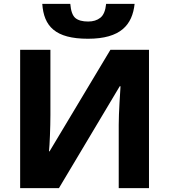

<svg xmlns="http://www.w3.org/2000/svg" viewBox="-20 -971 873 991"><path d="M527.8 -951.2C524.4 -916.5 514.6 -892.6 498 -879.4C481.4 -866.2 460.4 -859.9 435.1 -859.9C405.8 -859.9 383.8 -865.7 369.1 -877.9C354.5 -890.1 345.7 -914.6 342.8 -951.2H198.2C206.1 -835.4 265.1 -771 434.1 -771C603 -771 663.1 -842.8 674.8 -951.2ZM84 0H284.2L598.1 -525.9H602.1C600.1 -494.1 592.8 -388.7 592.8 -327.1V0H749V-713.9H549.8L235.8 -189.9H232.9C236.3 -219.2 240.2 -316.4 240.2 -377V-713.9H84Z"/></svg>

Font: Noto Reveo Sans
Style: Regular
Weight: 800
Designer: Monotype Design Team
Foundry: Monotype Imaging Inc.
Version: Version 2.007